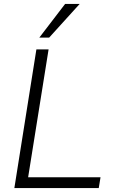

<svg xmlns="http://www.w3.org/2000/svg" viewBox="-20 -956 578 976"><path d="M53 0 165 -705H227L123 -55H491L482 0ZM180 -765 311 -936H385L230 -765Z"/></svg>

Font: Mulish Light
Style: Italic
Weight: 300
Italic angle: -9°
Designer: Vernon Adams
Foundry: Vernon Adams
Version: Version 3.603; ttfautohint (v1.8.3)